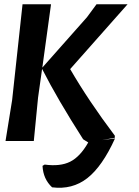

<svg xmlns="http://www.w3.org/2000/svg" viewBox="-20 -663 654 903"><path d="M6 0 37 -192 86 -643H220L179 -345L389 -582L434 -643H580L310 -338Q397 -188 520 -25V-15L460 -4L521 -12Q461 120 390.5 175Q320 230 225 218Q183 179 180 117L190 111Q263 121 310 97.5Q357 74 395 7L371 -8Q250 -197 179 -337L178 -339L159 -204L139 0Z"/></svg>

Font: Alegreya Sans
Style: Bold Italic
Weight: 700
Italic angle: -7°
Designer: Juan Pablo del Peral
Foundry: Huerta Tipografica
Version: Version 2.007